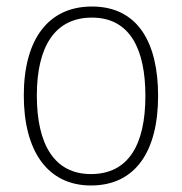

<svg xmlns="http://www.w3.org/2000/svg" viewBox="-20 -610 559 589"><path d="M465 -316C465 -479 403 -590 262 -590C128 -590 53 -489 53 -317C53 -148 125 -41 259 -41C397 -41 465 -148 465 -316ZM93 -317C93 -468 149 -556 262 -556C380 -556 426 -457 426 -316C426 -166 374 -76 259 -76C146 -76 93 -168 93 -317Z"/></svg>

Font: Noto Sans Tamil UI SemiCondensed ExtraLight
Style: Regular
Weight: 200
Width: 4
Designer: Jelle Bosma - Monotype Design Team
Foundry: Monotype Imaging Inc.
Version: Version 2.004